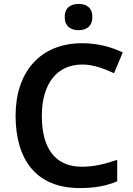

<svg xmlns="http://www.w3.org/2000/svg" viewBox="-20 -943 675 973"><path d="M379 -923C340 -923 308 -906 308 -857C308 -808 340 -790 379 -790C416 -790 448 -808 448 -857C448 -906 416 -923 379 -923ZM397 -616C453 -616 508 -595 558 -572L602 -677C541 -707 469 -724 397 -724C179 -724 59 -573 59 -357C59 -135 163 10 383 10C460 10 515 0 574 -24V-133C512 -112 456 -98 396 -98C257 -98 192 -194 192 -356C192 -517 267 -616 397 -616Z"/></svg>

Font: Noto Sans Gunjala Gondi Semibold
Style: Regular
Weight: 400
Designer: Ek Type
Foundry: Ek Type
Version: Version 1.004